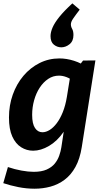

<svg xmlns="http://www.w3.org/2000/svg" viewBox="-29 -900 625 1162"><path d="M180.4 242.1Q131.1 242.1 82.2 232.4Q33.4 222.7 -9.2 208.4L18.9 111Q60.2 125 101.2 132.4Q142.3 139.9 174.9 139.9Q222.8 139.9 253.7 126Q284.5 112.1 302.4 90.1Q320.3 68.1 329.4 41.9Q338.6 15.8 342.2 -8L366.8 -169.2L412.8 -242.8Q396 -159.4 356.5 -102.4Q316.9 -45.5 267.5 -16.7Q218 12.1 171.5 12.1Q132.5 12.1 98.9 -8.9Q65.4 -29.9 45.3 -74Q25.3 -118 25.3 -189.1Q25.3 -262.5 48.3 -327.2Q71.4 -392 112.9 -441.2Q154.5 -490.4 210.3 -518.4Q266.1 -546.4 330.9 -546.4Q373.8 -546.4 419 -532.1Q464.2 -517.9 509 -486.4L449.1 -501.4L473.7 -533.6L548.4 -534.3L465.9 -10Q454.5 62.1 427.4 110.7Q400.4 159.2 361.4 188.2Q322.5 217.1 276.2 229.6Q229.9 242.1 180.4 242.1ZM227.8 -99.6Q249.2 -99.6 271.7 -113.5Q294.1 -127.4 314.6 -154.5Q335 -181.5 351.1 -221.4Q367.1 -261.2 375.7 -313.2L398 -451.7L420.7 -406.3Q396 -424.9 373.1 -433.5Q350.2 -442.2 327.8 -442.2Q292.3 -442.2 262.7 -422.5Q233.1 -402.8 211.2 -369.2Q189.3 -335.6 177.5 -293.1Q165.6 -250.6 165.6 -205.1Q165.6 -150.9 182.8 -125.3Q199.9 -99.6 227.8 -99.6ZM409 -879.6 453.4 -841.6Q425.6 -805.4 412.8 -786.3Q400 -767.1 400 -752.7Q400 -738.6 407.7 -725.1Q415.5 -711.5 415.5 -687.9Q415.5 -651.4 392.1 -632.5Q368.8 -613.6 341.8 -613.6Q317.1 -613.6 296.9 -629.8Q276.8 -646 276.8 -681.5Q276.8 -704.8 289.1 -733.3Q301.3 -761.9 330.3 -798Q359.3 -834.1 409 -879.6Z"/></svg>

Font: Bitter Thin
Style: Italic
Weight: 100
Italic angle: -9°
Designer: Sol Matas, and Bitter project Authors
Foundry: Sol Matas
Version: Version 2.002